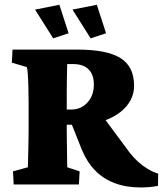

<svg xmlns="http://www.w3.org/2000/svg" viewBox="-20 -784 692 816"><path d="M38.1 0 35.2 -55.7 98.6 -73.2Q98.6 -79.1 99.1 -97.2Q99.6 -115.2 100.1 -139.6Q100.6 -164.1 101.1 -188Q101.6 -211.9 101.6 -228.5V-345.7Q101.6 -383.8 100.6 -417.5Q99.6 -451.2 97.7 -473.6Q95.7 -496.1 93.8 -499L30.3 -517.6L33.2 -573.2H309.6Q434.6 -573.2 492.2 -537.1Q549.8 -501 549.8 -419.9Q549.8 -372.1 519 -334.5Q488.3 -296.9 434.1 -275.4Q379.9 -253.9 309.6 -253.9H238.3V-318.4H282.2Q324.2 -318.4 351.6 -348.1Q378.9 -377.9 378.9 -424.8Q378.9 -466.8 356.4 -489.3Q334 -511.7 291 -511.7H265.6Q265.6 -507.8 265.1 -489.3Q264.6 -470.7 264.2 -444.8Q263.7 -418.9 263.7 -392.6Q263.7 -366.2 263.7 -347.7V-228.5Q263.7 -212.9 264.2 -182.6Q264.6 -152.3 265.1 -121.6Q265.6 -90.8 265.6 -73.2L318.4 -55.7L315.4 0ZM577.1 12.7Q515.6 12.7 466.8 -5.9Q418 -24.4 383.3 -60.5Q348.6 -96.7 327.1 -149.4L279.3 -269.5L409.2 -299.8L532.2 -133.8Q547.9 -114.3 566.4 -97.2Q585 -80.1 606.4 -66.9Q627.9 -53.7 652.3 -45.9L651.4 5.9Q631.8 9.8 613.8 11.2Q595.7 12.7 577.1 12.7ZM365.2 -621.1 288.1 -743.2 391.6 -763.7 430.7 -642.6ZM206.1 -621.1 128.9 -743.2 232.4 -763.7 271.5 -642.6Z"/></svg>

Font: Crimson Pro Black
Style: Regular
Weight: 900
Designer: Jacques Le Bailly
Foundry: Baron von Fonthausen
Version: Version 1.003